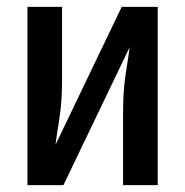

<svg xmlns="http://www.w3.org/2000/svg" viewBox="-20 -540 540 560"><path d="M60 0V-520H161V-312Q161 -288 160 -263.5Q159 -239 156 -215Q153 -191 149 -167Q145 -143 142 -118L335 -520H440V0H339V-208Q339 -232 340 -256.5Q341 -281 344 -305Q347 -329 351 -353Q355 -377 358 -402L165 0Z"/></svg>

Font: Iosevka Term Semibold
Style: Regular
Weight: 600
Monospace: yes
Designer: Belleve Invis
Foundry: Belleve Invis
Version: Version 31.4.0